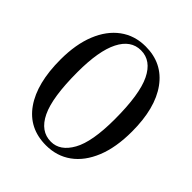

<svg xmlns="http://www.w3.org/2000/svg" viewBox="-196 -841 983 983"><g transform="rotate(45 295.0 -350.0)"><path d="M296.5 -709.5Q418 -709.5 486.5 -615Q555 -520.5 555 -351.5Q555 -236.5 522 -155.8Q489 -75 430.2 -32.5Q371.5 10 293 10Q169.5 10 102.2 -86Q35 -182 35 -353.5Q35 -463.5 67.2 -543.2Q99.5 -623 158.2 -666.2Q217 -709.5 296.5 -709.5ZM448 -333.5Q448 -514 408 -596.2Q368 -678.5 293.5 -678.5Q221 -678.5 181.5 -600.8Q142 -523 142 -370Q142 -186.5 182 -103.8Q222 -21 298 -21Q364.5 -21 406.2 -95.8Q448 -170.5 448 -333.5Z"/></g></svg>

Font: Fraunces 144pt Soft
Style: Regular
Weight: 400
Version: Version 1.000;[0bf87f6ff]